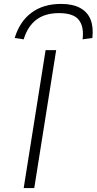

<svg xmlns="http://www.w3.org/2000/svg" viewBox="-20 -961 494 981"><path d="M101 0 213 -705H267L155 0ZM101 -760 55 -767Q81 -852 141.5 -896.5Q202 -941 292 -941Q352 -941 390 -920Q428 -899 443 -860.5Q458 -822 452 -767L402 -760Q410 -824 383 -859Q356 -894 281 -894Q210 -894 165.5 -860Q121 -826 101 -760Z"/></svg>

Font: Nunito Sans 7pt Expanded ExtraLight
Style: Italic
Weight: 250
Width: 7
Italic angle: -9°
Designer: Vernon Adams
Foundry: Vernon Adams
Version: Version 3.101;gftools[0.9.27]